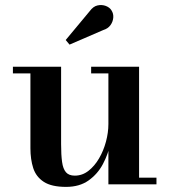

<svg xmlns="http://www.w3.org/2000/svg" viewBox="-20 -721 662 751"><path d="M238.5 10Q181.5 10 151.2 -9.8Q121 -29.5 110 -63.5Q99 -97.5 99 -141V-434H30.5V-460H219V-157Q219 -115 222.8 -87.8Q226.5 -60.5 238 -47.2Q249.5 -34 272.5 -34Q302 -34 326 -52.8Q350 -71.5 367.5 -101.5Q385 -131.5 394.5 -167Q404 -202.5 404 -236L421 -237Q421 -203 412 -160.5Q403 -118 382.5 -79.2Q362 -40.5 326.5 -15.2Q291 10 238.5 10ZM404 0V-434H336.5V-460H524V-26H592V0ZM252 -546.5 237 -564.5 331 -677.5Q344.5 -696 361.5 -699.8Q378.5 -703.5 393.8 -697.8Q409 -692 416 -680.5Q424.5 -667.5 423 -651.5Q421.5 -635.5 411.8 -622.2Q402 -609 384 -603.5Z"/></svg>

Font: Bodoni Moda SC 9pt SemiBold
Style: Regular
Weight: 600
Designer: Owen Earl
Foundry: indestructible type
Version: Version 2.005